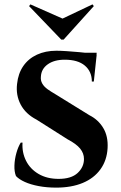

<svg xmlns="http://www.w3.org/2000/svg" viewBox="-20 -845 555 878"><path d="M238 -613Q258 -613 286.5 -611Q315 -609 343 -606.5Q371 -604 392.5 -600.5Q414 -597 422 -594L409 -472H400Q400 -518 368 -545Q336 -572 276 -572Q228 -572 198.5 -551Q169 -530 167 -495Q165 -477 173.5 -462.5Q182 -448 197.5 -437Q213 -426 232 -415L389 -318Q429 -298 452 -260Q475 -222 472 -168Q469 -112 439.5 -71Q410 -30 358.5 -8.5Q307 13 237 13Q194 13 157 6Q120 -1 93.5 -13Q67 -25 53 -40Q45 -60 46 -88.5Q47 -117 55 -145.5Q63 -174 75 -193H83Q80 -148 99 -110Q118 -72 156.5 -49.5Q195 -27 248 -27Q306 -27 335 -54Q364 -81 364 -118Q364 -144 346.5 -165.5Q329 -187 289 -208L147 -298Q97 -324 74.5 -367Q52 -410 58 -461Q63 -509 86.5 -543Q110 -577 149 -595Q188 -613 238 -613ZM422 -604 421 -586H314V-604ZM409 -817 403 -825 266 -760 119 -825 113 -817 260 -664H271Z"/></svg>

Font: Cinzel
Style: Bold
Weight: 700
Designer: Natanael Gama
Version: Version 2.000